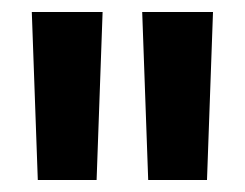

<svg xmlns="http://www.w3.org/2000/svg" viewBox="-20 -760 408 320"><path d="M151 -740 141 -460H43L33 -740ZM335 -740 325 -460H227L217 -740Z"/></svg>

Font: Pathway Extreme Condensed SemiBold
Style: Regular
Weight: 600
Width: 3
Version: Version 1.001;gftools[0.9.26]